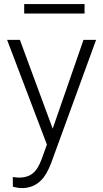

<svg xmlns="http://www.w3.org/2000/svg" viewBox="-20 -728 515 961"><path d="M15.6 0ZM243.7 -84 397.9 -528.3H460.9L235.4 89.8L223.6 117.2Q180.2 213.4 89.4 213.4Q68.4 213.4 44.4 206.5L43.9 158.2L74.2 161.1Q117.2 161.1 143.8 139.9Q170.4 118.7 189 66.9L214.8 -4.4L15.6 -528.3H79.6ZM403.3 -660.2H101.1V-707.5H403.3Z"/></svg>

Font: Roboto Light
Style: Regular
Weight: 300
Designer: Google
Version: Version 2.134; 2016; ttfautohint (v1.6)